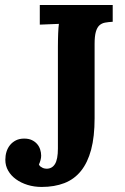

<svg xmlns="http://www.w3.org/2000/svg" viewBox="-20 -720 491 756"><path d="M352.5 -254.4Q352.5 -182.1 338.9 -130.9Q325.2 -79.6 298.8 -46.9Q272.5 -14.2 233.4 1Q194.3 16.1 144 16.1Q114.7 16.1 88.6 8.1Q62.5 0 43 -14.2Q23.4 -28.3 12.2 -47.9Q1 -67.4 1 -90.8Q1 -107.4 5.6 -122.6Q10.3 -137.7 19.8 -149.2Q29.3 -160.6 43 -167.5Q56.6 -174.3 75.2 -174.3Q92.8 -174.3 105.2 -168.5Q117.7 -162.6 126 -153.1Q134.3 -143.6 138.2 -131.3Q142.1 -119.1 142.1 -106.9Q142.1 -98.6 139.6 -89.6Q137.2 -80.6 133.3 -72.3Q135.3 -67.4 139.4 -64.2Q143.6 -61 147.9 -59.1Q152.3 -57.1 156.7 -56.4Q161.1 -55.7 163.6 -55.7Q185.1 -55.7 196.5 -74.2Q208 -92.8 208 -135.3V-536.1Q208 -549.8 208.3 -563Q208.5 -576.2 209 -588.1Q209.5 -600.1 210.2 -609.9Q210.9 -619.6 211.9 -626L136.7 -623V-700.2H423.8V-634.3Q406.7 -633.3 393.6 -630.9Q380.4 -628.4 371.3 -620.1Q362.3 -611.8 357.4 -594.7Q352.5 -577.6 352.5 -547.4Z"/></svg>

Font: Parastoo FD
Style: Bold-FD
Weight: 700
Foundry: Saber Rastikerdar (saber.rastikerdar@gmail.com)
Version: Version 2.0.1